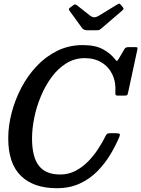

<svg xmlns="http://www.w3.org/2000/svg" viewBox="-20 -1005 763 1037"><path d="M624.5 -265.5Q605 -219 575.8 -170.2Q546.5 -121.5 506 -80.2Q465.5 -39 411.2 -13.8Q357 11.5 286.5 11.5Q161.5 11.5 93 -55.2Q24.5 -122 24.5 -258Q24.5 -324 42.5 -394.2Q60.5 -464.5 94.5 -529.8Q128.5 -595 177.8 -647.5Q227 -700 289.8 -730.8Q352.5 -761.5 427 -761.5Q495.5 -761.5 536.8 -738.5Q578 -715.5 601 -685.5Q608.5 -675.5 611 -675.5Q613.5 -675.5 621 -687L653 -741.5Q659 -750.5 674 -750.5H711Q720 -750.5 721.8 -748.2Q723.5 -746 722 -738L672 -506Q670 -495 666.8 -491.8Q663.5 -488.5 650 -488.5H619.5Q607 -488.5 604.8 -492Q602.5 -495.5 603 -505.5Q607 -560 587.2 -602Q567.5 -644 528.8 -667.5Q490 -691 438 -691Q383.5 -691 338.5 -663.2Q293.5 -635.5 259 -588.8Q224.5 -542 200.8 -485Q177 -428 165 -368.8Q153 -309.5 153 -257.5Q153 -157 190 -109.8Q227 -62.5 305 -62.5Q349.5 -62.5 386.8 -81.8Q424 -101 454.8 -132Q485.5 -163 509.2 -199.2Q533 -235.5 549.5 -269Q553 -277 557.8 -281.2Q562.5 -285.5 573 -285.5H604.5Q623 -285.5 626.2 -281.5Q629.5 -277.5 624.5 -265.5ZM421.5 -856 356.5 -945.5Q352 -952 351.8 -955.5Q351.5 -959 359.5 -964.5L374.5 -976Q383.5 -982 386.8 -981.2Q390 -980.5 397.5 -975L466 -921Q478 -912 488.8 -911.8Q499.5 -911.5 515.5 -921L613.5 -981Q622.5 -986.5 625.8 -985Q629 -983.5 634 -977L641.5 -968.5Q647 -962 647.2 -958.2Q647.5 -954.5 639.5 -947.5L529.5 -853Q523 -847.5 518.5 -844.5Q514 -841.5 502 -841.5H455Q440 -841.5 433.2 -845.2Q426.5 -849 421.5 -856Z"/></svg>

Font: Besley* Narrow Medium
Style: Italic
Weight: 500
Width: 4
Italic angle: -13°
Designer: Owen Earl
Foundry: indestructible type*
Version: Version 3.000; ttfautohint (v1.8.3)